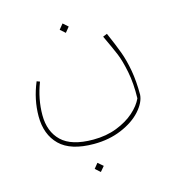

<svg xmlns="http://www.w3.org/2000/svg" viewBox="-113 -488 886 965"><g transform="rotate(-15 330.0 -5.5)"><path d="M584 56Q581 96 543.5 138Q506 180 441 207.5Q376 235 297 235Q176 235 119.5 179.5Q63 124 63 29Q63 -58 99 -144L115 -138Q83 -55 83 28Q83 114 134.5 163.5Q186 213 299 213Q367 213 422 191.5Q477 170 513.5 137.5Q550 105 566 70Q568 -8 555.5 -70Q543 -132 527.5 -169Q512 -206 480 -274L502 -283Q531 -217 547.5 -172Q564 -127 574 -71Q584 -15 584 56ZM267 357 288 331 315 354 293 380ZM278 -364 300 -391 326 -368 304 -341Z"/></g></svg>

Font: FiraGO Thin
Style: Italic
Weight: 100
Italic angle: -8°
Designer: bBox Type GmbH
Foundry: bBox Type GmbH
Version: Version 1.001